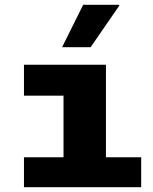

<svg xmlns="http://www.w3.org/2000/svg" viewBox="-20 -781 640 801"><path d="M245 0V-382H80V-511H422V0ZM80 0V-125H569V0ZM239 -584 327 -761H476L478 -758L358 -584Z"/></svg>

Font: Chivo Mono ExtraBold
Style: Regular
Weight: 800
Monospace: yes
Designer: Hector Gatti
Foundry: Omnibus-Type
Version: Version 1.008